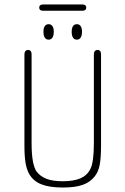

<svg xmlns="http://www.w3.org/2000/svg" viewBox="-20 -827 560 857"><path d="M431 -180V-584Q431 -594 427 -599Q423 -604 415 -604Q408 -604 403.5 -599Q399 -594 399 -584V-189Q399 -146 395 -116.5Q391 -87 383 -72Q369 -44 339 -31Q309 -18 260 -18Q215 -18 187 -29Q159 -40 142 -63Q132 -79 126.5 -109.5Q121 -140 121 -189V-584Q121 -594 117 -599Q113 -604 105 -604Q98 -604 93.5 -599Q89 -594 89 -584V-180Q89 -129 94 -100Q99 -71 110 -51Q128 -19 164 -4.5Q200 10 260 10Q316 10 349.5 -2Q383 -14 403 -40Q419 -60 425 -91Q431 -122 431 -180ZM197 -719Q186 -719 180 -710.5Q174 -702 174 -685Q174 -668 180 -659Q186 -650 197 -650Q208 -650 214 -659Q220 -668 220 -685Q220 -702 214 -710.5Q208 -719 197 -719ZM323 -719Q312 -719 306 -710.5Q300 -702 300 -685Q300 -668 306 -659Q312 -650 323 -650Q334 -650 340 -659Q346 -668 346 -685Q346 -702 340 -710.5Q334 -719 323 -719ZM172 -807Q164 -807 159.5 -803.5Q155 -800 155 -793Q155 -786 159.5 -782.5Q164 -779 172 -779H348Q356 -779 360.5 -782.5Q365 -786 365 -793Q365 -800 360.5 -803.5Q356 -807 348 -807Z"/></svg>

Font: Beiruti ExtraLight
Style: Regular
Weight: 250
Designer: Arlette Boutros
Foundry: Boutros
Version: Version 1.41